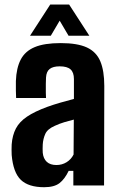

<svg xmlns="http://www.w3.org/2000/svg" viewBox="-20 -794 514 822"><path d="M169 7.5Q102 7.5 69.2 -24Q36.5 -55.5 30 -130.5Q29.5 -140 29.5 -153.2Q29.5 -166.5 30 -175.5Q33 -215 48 -243.8Q63 -272.5 95.5 -294.5Q128 -316.5 182.5 -336.5Q210.5 -346.5 237.2 -354.2Q264 -362 296.5 -370.5V-455.5Q296.5 -484 282 -497Q267.5 -510 235.5 -510Q207.5 -510 193 -499Q178.5 -488 177 -462Q176.5 -454 176.2 -434.8Q176 -415.5 176.2 -397.2Q176.5 -379 177 -374.5H49Q48.5 -384.5 48 -405.5Q47.5 -426.5 48 -447Q50 -503 68.8 -539Q87.5 -575 128.5 -592.2Q169.5 -609.5 240 -609.5Q311.5 -609.5 352 -590.8Q392.5 -572 409.5 -531.5Q426.5 -491 426.5 -426L425.5 0H294V-62.5H274Q257 -27 234.5 -9.8Q212 7.5 169 7.5ZM221.5 -87.5Q245.5 -87.5 265 -99.5Q284.5 -111.5 295 -132.5L296 -282Q276 -277 255.2 -270.8Q234.5 -264.5 215 -255.5Q183 -241.5 173.8 -220.5Q164.5 -199.5 163 -175.5Q162.5 -162.5 162.5 -156.5Q162.5 -150.5 163 -140Q165.5 -115 180.2 -101.2Q195 -87.5 221.5 -87.5ZM108.5 -641 195 -774.5H276L362.5 -641H273.5L235.5 -705.5L197.5 -641Z"/></svg>

Font: Big Shoulders Text Thin ExtraBold
Style: Regular
Weight: 800
Version: Version 2.002